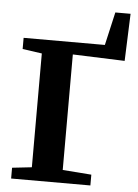

<svg xmlns="http://www.w3.org/2000/svg" viewBox="-61 -964 725 1010"><g transform="rotate(5 302.0 -459.0)"><path d="M36.5 0V-57L140 -68.5V-669.5L37.5 -684V-743H466.5L506.5 -918H587L577.5 -668.5L303 -678.5V-68.5L455 -57V0Z"/></g></svg>

Font: Merriweather 36pt ExtraBold
Style: Regular
Weight: 800
Designer: Eben Sorkin
Foundry: Eben Sorkin
Version: Version 2.100